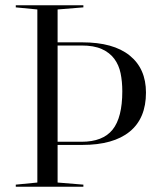

<svg xmlns="http://www.w3.org/2000/svg" viewBox="-20 -710 611 730"><path d="M122 -16V-674L40 -682V-690H297V-682L199 -674V-549H293Q411 -549 473 -499Q535 -449 535 -358Q535 -260 473 -209.5Q411 -159 293 -159H199V-16L297 -8V0H40V-8ZM290 -171Q371 -171 408 -217Q445 -263 445 -363Q445 -400 438.5 -431.5Q432 -463 414.5 -486.5Q397 -510 367 -523.5Q337 -537 290 -537H199V-171Z"/></svg>

Font: Libre Caslon Display
Style: Regular
Weight: 400
Designer: Pablo Impallari, Rodrigo Fuenzalida
Foundry: Pablo Impallari, Rodrigo Fuenzalida
Version: Version 1.002; ttfautohint (v1.5)